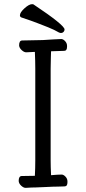

<svg xmlns="http://www.w3.org/2000/svg" viewBox="-20 -899 415 925"><path d="M148 -649Q118 -647 106 -647Q96 -647 84.5 -657.5Q73 -668 72 -680Q72 -704 87 -704L187 -706L234 -709L275 -711Q284 -711 293.5 -701Q303 -691 303 -678V-674Q303 -654 289 -654L226 -652Q226 -634 225 -621L224 -568V-126Q224 -97 226 -55Q259 -58 277 -58Q286 -58 295.5 -48Q305 -38 305 -25V-21Q305 -1 291 -1L260 0Q237 0 201 2L153 4Q133 4 105 6Q95 7 83 -3.5Q71 -14 70 -27Q70 -51 85 -51Q124 -51 148 -52Q150 -90 150 -127V-569Q150 -603 148 -649ZM274 -740Q269 -740 263 -743Q243 -755 212 -767.5Q181 -780 159.5 -788Q138 -796 127 -800L83 -815Q76 -818 76 -825Q76 -839 98 -859Q120 -879 135 -879Q139 -879 141 -878Q291 -778 291 -757Q291 -750 286 -745Q281 -740 274 -740Z"/></svg>

Font: ToneOZ-Pinyin-WenKai-Regular
Style: Regular
Weight: 400
Designer: Fontworks Inc.
Foundry: ToneOZ
Version: Version 0.240331